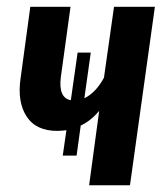

<svg xmlns="http://www.w3.org/2000/svg" viewBox="-20 -549 497 569"><path d="M317.9 -528.8H439L365.2 0H244.1L273.9 -220.2Q249.5 -191.4 219.2 -176.8L207 -87.9H166L176.8 -163.1Q159.2 -161.1 150.9 -161.1Q86.9 -160.6 58.8 -203.9Q30.8 -247.1 41 -316.9L69.8 -528.8H189L160.2 -319.8Q152.8 -258.8 189.9 -252L210 -393.1H249L230 -257.8Q264.2 -274.4 288.1 -318.8Z"/></svg>

Font: Fira Sans Compressed Medium
Style: Italic
Weight: 500
Width: 3
Italic angle: -8°
Designer: Carrois Corporate & Edenspiekermann AG
Foundry: Carrois Corporate GbR & Edenspiekermann AG
Version: Version 4.203;PS 004.203;hotconv 1.0.88;makeotf.lib2.5.64775